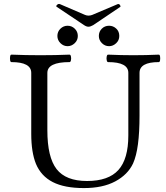

<svg xmlns="http://www.w3.org/2000/svg" viewBox="-20 -944 843 977"><path d="M407 13Q308 13 248.5 -17.5Q189 -48 163 -110Q139 -169 139 -263V-573Q139 -628 38 -628Q33 -628 31.5 -637.5Q30 -647 31.5 -656.5Q33 -666 38 -666Q112 -663 186 -663Q261 -663 334 -666Q339 -666 341 -656.5Q343 -647 341 -637.5Q339 -628 334 -628Q221 -628 221 -573V-281Q221 -144 268 -83.5Q315 -23 423 -23Q532 -23 582.5 -79Q633 -135 633 -255V-573Q633 -628 530 -628Q525 -628 523 -637.5Q521 -647 523 -656.5Q525 -666 530 -666Q595 -663 659 -663Q723 -663 788 -666Q793 -666 794.5 -656.5Q796 -647 794.5 -637.5Q793 -628 788 -628Q690 -628 690 -573V-356Q690 -271 682 -210.5Q674 -150 657 -112Q630 -55 566.5 -21Q503 13 407 13ZM535 -709Q514 -709 498.5 -724.5Q483 -740 483 -761Q483 -783 498 -798Q513 -813 535 -813Q556 -813 571.5 -798.5Q587 -784 587 -761Q587 -739 571 -724Q555 -709 535 -709ZM324 -709Q303 -709 287.5 -724.5Q272 -740 272 -761Q272 -783 287.5 -798Q303 -813 324 -813Q345 -813 360.5 -798Q376 -783 376 -761Q376 -739 360 -724Q344 -709 324 -709ZM430 -808Q420 -808 408 -816L269 -909Q263 -912 270 -919Q277 -926 285 -923L413 -868Q430 -861 449 -868L579 -923Q586 -925 590.5 -918.5Q595 -912 592 -909L454 -816Q440 -808 430 -808Z"/></svg>

Font: Junicode SmExp
Style: Regular
Weight: 400
Width: 6
Designer: Peter S. Baker
Version: Version 2.205; ttfautohint (v1.8.4)